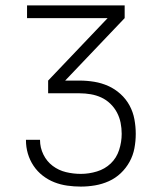

<svg xmlns="http://www.w3.org/2000/svg" viewBox="-20 -690 590 710"><path d="M279 0Q254 0 229 -3.5Q204 -7 181 -16Q158 -25 138 -40.5Q118 -56 104 -77Q90 -98 83 -122Q76 -146 76 -171V-173H128V-172Q128 -144 140.5 -118.5Q153 -93 175 -76.5Q197 -60 224 -53.5Q251 -47 279 -47Q309 -47 338.5 -56Q368 -65 389.5 -85.5Q411 -106 420.5 -135.5Q430 -165 430 -195Q430 -216 426 -236Q422 -256 412.5 -274Q403 -292 388 -306.5Q373 -321 354.5 -329.5Q336 -338 315.5 -341.5Q295 -345 275 -345H158V-392L378 -623H80V-670H441V-623L221 -392H275Q302 -392 329 -387.5Q356 -383 380.5 -372Q405 -361 425.5 -342.5Q446 -324 459 -300Q472 -276 477 -249Q482 -222 482 -195Q482 -168 477 -141.5Q472 -115 459 -91.5Q446 -68 426.5 -49.5Q407 -31 382.5 -20Q358 -9 331.5 -4.5Q305 0 279 0Z"/></svg>

Font: Lode Dark
Style: Regular
Weight: 400
Monospace: yes
Designer: Belleve Invis
Foundry: Belleve Invis
Version: Version 29.2.0; ttfautohint (v1.8.3)